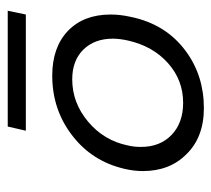

<svg xmlns="http://www.w3.org/2000/svg" viewBox="-46 -506 560 509"><g transform="rotate(-90 234.5 -252.0)"><path d="M444 -187Q425 -93 353 -40Q288 8 202 8Q124 8 79 -39Q35 -83 35 -154Q35 -178 41 -203Q61 -288 128 -340Q197 -394 288 -394Q363 -394 406.5 -352.5Q450 -311 450 -239Q450 -214 444 -187ZM381 -193Q386 -216 386 -233Q386 -282 357 -311.5Q328 -341 278 -341Q216 -341 166 -299Q116 -257 103 -194Q99 -178 99 -159Q99 -108 131 -77.5Q163 -47 216 -47Q276 -47 321 -87Q366 -127 381 -193ZM153 -512H460L450 -464H142Z"/></g></svg>

Font: GFS Neohellenic Rg
Style: Italic
Weight: 400
Italic angle: -12°
Designer: Takis Katsoulidis and George D. Matthiopoulos
Foundry: Takis Katsoulidis and George D. Matthiopoulos
Version: Version 1.0